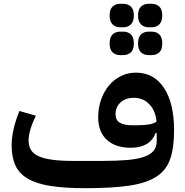

<svg xmlns="http://www.w3.org/2000/svg" viewBox="-20 -975 971 1007"><path d="M429 12Q321 12 246.5 0.5Q172 -11 126.5 -37.5Q81 -64 61 -107Q41 -150 41 -212Q41 -252 51.5 -298.5Q62 -345 82 -393L168 -368Q150 -331 140 -298Q130 -265 130 -239Q130 -209 142.5 -188.5Q155 -168 183 -155.5Q211 -143 255.5 -137Q300 -131 364 -131H513Q589 -131 644 -135.5Q699 -140 734 -152Q769 -164 785.5 -184Q802 -204 802 -235V-277H796Q766 -200 666 -200Q585 -200 540 -242Q495 -284 495 -359Q495 -409 510 -452Q525 -495 551.5 -526.5Q578 -558 614 -576Q650 -594 693 -594Q787 -594 840 -514Q893 -434 893 -292Q893 -201 873 -142Q853 -83 801 -49Q749 -15 659 -1.5Q569 12 429 12ZM694 -318Q734 -318 759.5 -322Q785 -326 801 -337Q796 -394 763.5 -428Q731 -462 682 -462Q639 -462 612.5 -438Q586 -414 586 -376Q586 -345 608.5 -331.5Q631 -318 673 -318ZM759 -686Q735 -686 719.5 -700.5Q704 -715 704 -747Q704 -780 719.5 -794.5Q735 -809 759 -809H776Q800 -809 815.5 -794.5Q831 -780 831 -747Q831 -715 815.5 -700.5Q800 -686 776 -686ZM759 -832Q735 -832 719.5 -847Q704 -862 704 -894Q704 -926 719.5 -940.5Q735 -955 759 -955H776Q800 -955 815.5 -940.5Q831 -926 831 -894Q831 -862 815.5 -847Q800 -832 776 -832ZM610 -686Q586 -686 570.5 -700.5Q555 -715 555 -747Q555 -780 570.5 -794.5Q586 -809 610 -809H627Q651 -809 666.5 -794.5Q682 -780 682 -747Q682 -715 666.5 -700.5Q651 -686 627 -686ZM610 -832Q586 -832 570.5 -847Q555 -862 555 -894Q555 -926 570.5 -940.5Q586 -955 610 -955H627Q651 -955 666.5 -940.5Q682 -926 682 -894Q682 -862 666.5 -847Q651 -832 627 -832Z"/></svg>

Font: IBM Plex Sans Arabic SemiBold
Style: Regular
Weight: 600
Designer: Mike Abbink, Paul van der Laan, Pieter van Rosmalen, Wael Morcos, Khajak Apelian
Foundry: Bold Monday
Version: Version 1.1